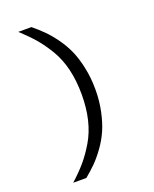

<svg xmlns="http://www.w3.org/2000/svg" viewBox="-179 -899 957 1197"><g transform="rotate(-20 300.0 -300.5)"><path d="M94 -801H181Q220 -769 251.5 -737.5Q283 -706 316.5 -659.5Q350 -613 372 -563Q394 -513 408.5 -444.5Q423 -376 423 -300Q423 -224 408.5 -156Q394 -88 372 -38Q350 12 316.5 58.5Q283 105 251.5 136.5Q220 168 181 200H94Q149 150 186.5 106Q224 62 260 1.5Q296 -59 314 -134.5Q332 -210 332 -300Q332 -390 314 -466Q296 -542 260 -602.5Q224 -663 186 -707Q148 -751 94 -801Z"/></g></svg>

Font: Moralerspace Krypton JPDOC
Style: Regular
Weight: 400
Version: v0.0.6; ttfautohint (v1.8.4.7-5d5b-dirty) -l 6 -r 45 -G 200 